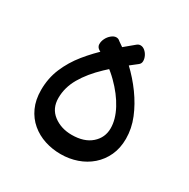

<svg xmlns="http://www.w3.org/2000/svg" viewBox="-129 -653 764 778"><g transform="rotate(30 252.5 -264.0)"><path d="M252 8Q213 8 177.5 -3.5Q142 -15 114 -38.5Q86 -62 70 -97Q54 -132 54 -178Q54 -233 74 -280.5Q94 -328 128 -370Q162 -412 205.5 -451.5Q249 -491 296 -529Q304 -536 313 -536Q324 -536 333.5 -528Q343 -520 348.5 -508.5Q354 -497 354 -485.5Q354 -474 345 -467Q281 -418 232.5 -372Q184 -326 157.5 -280Q131 -234 131 -185Q131 -136 166.5 -109Q202 -82 252 -82Q310 -82 343 -111Q376 -140 376 -184Q376 -225 351.5 -271Q327 -317 283 -360.5Q239 -404 179 -435Q166 -443 165.5 -456Q165 -469 171.5 -482.5Q178 -496 189.5 -505.5Q201 -515 212 -515Q222 -515 229 -508Q271 -480 310.5 -443Q350 -406 381.5 -362.5Q413 -319 432 -272.5Q451 -226 451 -178Q451 -134 435 -99.5Q419 -65 391.5 -41Q364 -17 328 -4.5Q292 8 252 8Z"/></g></svg>

Font: Playpen Sans Arabic
Style: Regular
Weight: 400
Designer: Azza Alameddine, Laura Meseguer, Veronika Burian, José Scaglione
Foundry: TypeTogether
Version: Version 2.000